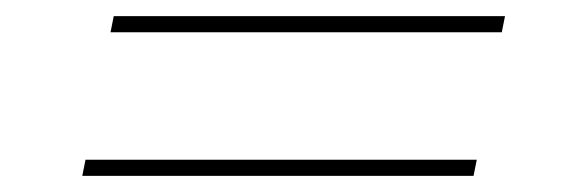

<svg xmlns="http://www.w3.org/2000/svg" viewBox="-20 -449 696 238"><path d="M86 -251H571L567 -231H82ZM121 -429H606L602 -409H117Z"/></svg>

Font: Albert Sans Thin
Style: Italic
Weight: 250
Italic angle: -11.25°
Designer: Andreas Rasmussen
Foundry: a.Foundry
Version: Version 1.025